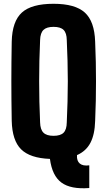

<svg xmlns="http://www.w3.org/2000/svg" viewBox="-20 -830 568 1015"><path d="M452 164Q354 171.5 304.8 135.2Q255.5 99 244 10Q138.5 6 91.5 -40.8Q44.5 -87.5 42 -191Q41 -247.5 40.5 -299Q40 -350.5 40 -400.5Q40 -450.5 40.5 -502.2Q41 -554 42 -610Q44.5 -717.5 95.8 -763.8Q147 -810 263 -810Q377 -810 428.2 -763.8Q479.5 -717.5 483 -610Q485.5 -553.5 486.5 -501.8Q487.5 -450 487.5 -399.8Q487.5 -349.5 486.5 -298.2Q485.5 -247 483 -191Q481 -119 458 -75Q435 -31 387 -10Q385 20.5 401.8 34.5Q418.5 48.5 452 44ZM263 -112Q300 -112 316.2 -128.5Q332.5 -145 333 -183Q335.5 -238 337 -292.2Q338.5 -346.5 338.5 -400.5Q338.5 -454.5 337 -509Q335.5 -563.5 333 -618Q332.5 -655.5 316.2 -671.8Q300 -688 263 -688Q226.5 -688 209.8 -671.8Q193 -655.5 192 -618Q189.5 -563.5 188.2 -509Q187 -454.5 187 -400.5Q187 -346.5 188.2 -292.2Q189.5 -238 192 -183Q193 -145 209.8 -128.5Q226.5 -112 263 -112Z"/></svg>

Font: Big Shoulders Text Thin Black
Style: Regular
Weight: 900
Version: Version 2.002